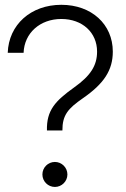

<svg xmlns="http://www.w3.org/2000/svg" viewBox="-20 -759 516 787"><path d="M172.4 -224.1H235.8C235.4 -287.1 258.8 -314 319.3 -356C406.2 -416 442.4 -471.2 442.4 -547.4C442.4 -659.7 355 -739.3 231.4 -739.3C106.4 -739.3 15.6 -657.7 11.7 -542.5H76.7C79.6 -623.5 144 -681.2 231.4 -681.2C317.4 -681.2 377.9 -626 377.9 -547.4C377.9 -489.7 350.6 -448.2 284.2 -400.9C206.5 -345.2 170.4 -307.1 172.4 -224.1ZM153.8 -43.9C153.8 -15.6 176.8 7.3 205.1 7.3C232.9 7.3 256.3 -15.6 256.3 -43.9C256.3 -72.3 232.9 -95.2 205.1 -95.2C176.8 -95.2 153.8 -72.3 153.8 -43.9Z"/></svg>

Font: Guggenheim Sans Display Light
Style: Regular
Weight: 300
Designer: Modified by Tom Baber under direction of Pentagram Design 2023
Foundry: rsms
Version: Version 1.001;Glyphs 3.1.2 (3151)